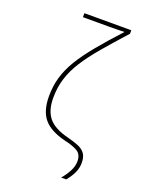

<svg xmlns="http://www.w3.org/2000/svg" viewBox="-174 -847 878 1135"><g transform="rotate(20 265.0 -280.0)"><path d="M357 200Q383 170 399 138.5Q415 107 415 78Q415 33 384.5 15.5Q354 -2 303 -13Q209 -36 167 -85.5Q125 -135 125 -228Q125 -292 141.5 -348.5Q158 -405 193 -462.5Q228 -520 283 -586.5Q338 -653 415 -737Q391 -736 368.5 -735.5Q346 -735 323 -735H154V-760H449V-738Q373 -654 317 -588Q261 -522 224.5 -465Q188 -408 170 -350.5Q152 -293 152 -227Q152 -148 188.5 -103Q225 -58 313 -36Q352 -26 381 -14.5Q410 -3 426 18Q442 39 442 77Q442 110 428 140Q414 170 389 200Z"/></g></svg>

Font: Noto Sans Mono Condensed Thin
Style: Regular
Weight: 100
Width: 3
Designer: Monotype Design Team
Foundry: Monotype Imaging Inc.
Version: Version 2.014; ttfautohint (v1.8.4.7-5d5b)